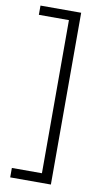

<svg xmlns="http://www.w3.org/2000/svg" viewBox="-97 -759 510 962"><g transform="rotate(10 158.5 -278.0)"><path d="M28 111H181V-668H28V-715H235V159H28Z"/></g></svg>

Font: Noto Sans Georgian SemiCondensed Light
Style: Regular
Weight: 300
Width: 4
Designer: Monotype Design Team, Akaki Razmadze
Foundry: Google LLC
Version: Version 2.005; ttfautohint (v1.8.4.7-5d5b)